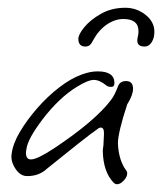

<svg xmlns="http://www.w3.org/2000/svg" viewBox="-20 -463 418 495"><path d="M282 12Q277 12 273 8Q246 -20 245 -74Q245 -78 246 -83.5Q247 -89 247 -96L248 -117V-120Q248 -138 235 -133Q215 -119 181.5 -92.5Q148 -66 101 -28Q81 -9 50 -9Q32 -9 19.5 -28.5Q7 -48 10 -66Q13 -92 31 -122.5Q49 -153 75.5 -183.5Q102 -214 132.5 -237.5Q163 -261 191 -271Q202 -275 212 -277Q222 -279 232 -279Q275 -279 275 -249Q275 -239 267 -239Q264 -239 261 -239.5Q258 -240 255 -242Q237 -257 222 -257Q207 -257 178 -239Q155 -225 133 -204Q111 -183 91 -157Q72 -132 61 -112.5Q50 -93 48 -78Q47 -74 47 -68Q47 -52 60 -52Q76 -52 120 -81Q225 -151 266 -205Q276 -218 284 -240Q289 -254 305 -254Q323 -254 323 -234Q323 -218 308 -194Q284 -121 284 -93Q286 -50 305 -24Q308 -21 308 -16Q308 -7 299 2.5Q290 12 282 12ZM303 -443Q332 -443 355 -425Q378 -407 378 -381Q378 -365 371 -354Q364 -343 353 -343Q334 -343 334 -358Q334 -365 335.5 -369.5Q337 -374 337 -383Q337 -414 298 -414Q276 -414 255 -399.5Q234 -385 220 -359Q215 -349 210.5 -346Q206 -343 200 -343Q182 -343 182 -363Q182 -374 197.5 -393Q213 -412 240.5 -427.5Q268 -443 303 -443Z"/></svg>

Font: Square Peg
Style: Regular
Weight: 400
Designer: Robert E. Leuschke
Foundry: Robert E. Leuschke
Version: Version 1.010; ttfautohint (v1.8.4.7-5d5b)